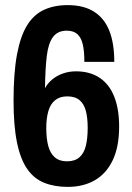

<svg xmlns="http://www.w3.org/2000/svg" viewBox="-20 -719 516 751"><path d="M245 12Q193 12 153 -4Q113 -20 86.5 -58Q60 -96 46.5 -161.5Q33 -227 33 -325Q33 -434 46.5 -506Q60 -578 86 -620Q112 -662 152 -680.5Q192 -699 245 -699Q307 -699 347.5 -673.5Q388 -648 407.5 -599Q427 -550 427 -477H310Q310 -520 303.5 -546.5Q297 -573 282 -586Q267 -599 241 -599Q206 -599 187.5 -574.5Q169 -550 163 -500Q157 -450 156 -374Q166 -393 184 -408Q202 -423 226 -431.5Q250 -440 277 -440Q332 -440 370 -414.5Q408 -389 427 -340.5Q446 -292 446 -224Q446 -145 421 -92.5Q396 -40 351 -14Q306 12 245 12ZM242 -88Q273 -88 291 -104Q309 -120 316 -149.5Q323 -179 323 -219Q323 -257 316 -284.5Q309 -312 291.5 -327Q274 -342 243 -342Q214 -342 195.5 -327Q177 -312 169 -284Q161 -256 161 -218Q161 -178 168.5 -149Q176 -120 194 -104Q212 -88 242 -88Z"/></svg>

Font: Archivo Condensed
Style: Bold
Weight: 700
Width: 3
Designer: Hector Gatti
Foundry: Omnibus-Type
Version: Version 2.001